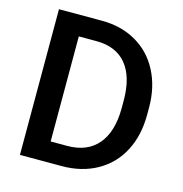

<svg xmlns="http://www.w3.org/2000/svg" viewBox="-105 -808 864 905"><g transform="rotate(15 326.5 -355.5)"><path d="M72.3 0V-710.9H282.2Q376.5 -710.9 449.5 -668.9Q522.5 -627 562.5 -549.8Q602.5 -472.7 602.5 -373V-337.4Q602.5 -236.3 562.3 -159.7Q522 -83 447.5 -41.5Q373 0 276.9 0ZM195.8 -611.3V-98.6H276.4Q373.5 -98.6 425.5 -159.4Q477.5 -220.2 478.5 -334V-373.5Q478.5 -489.3 428.2 -550.3Q377.9 -611.3 282.2 -611.3Z"/></g></svg>

Font: Vazir Medium
Style: Medium
Weight: 500
Designer: Saber Rastikerdar
Foundry: Saber Rastikerdar
Version: Version 30.0.0